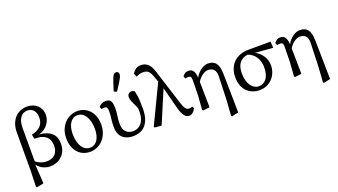

<svg xmlns="http://www.w3.org/2000/svg" viewBox="-73 -1410 3963 2249"><g transform="rotate(-20 1908.5 -285.0)"><path d="M300 -56Q372 -56 408 -96Q444 -136 444 -202Q444 -232 434.5 -260.5Q425 -289 403 -310.5Q381 -332 344.5 -344Q308 -356 254 -354L243 -410Q312 -423 352.5 -462.5Q393 -502 393 -569Q393 -626 365.5 -660Q338 -694 287 -694Q233 -694 200 -649Q167 -604 167 -522V-105Q196 -82 229 -69Q262 -56 300 -56ZM79 180 85 -12 86 -496Q86 -552 102 -597Q118 -642 146.5 -673.5Q175 -705 213.5 -722Q252 -739 298 -739Q335 -739 367.5 -728Q400 -717 424 -695.5Q448 -674 462 -643Q476 -612 476 -572Q476 -547 467.5 -518.5Q459 -490 441 -464Q423 -438 393.5 -416.5Q364 -395 322 -384Q422 -376 474.5 -329.5Q527 -283 527 -196Q527 -144 509.5 -105Q492 -66 463 -39.5Q434 -13 397 0Q360 13 321 13Q277 13 234.5 -5.5Q192 -24 160 -67L175 172L91 190Z M819 13Q775 13 736.5 -2.5Q698 -18 669 -49Q640 -80 623 -126Q606 -172 606 -232Q606 -292 625.5 -339.5Q645 -387 677 -420Q709 -453 750.5 -470.5Q792 -488 836 -488Q879 -488 917.5 -471.5Q956 -455 985 -424Q1014 -393 1030.5 -347.5Q1047 -302 1047 -244Q1047 -184 1027.5 -136Q1008 -88 976.5 -55Q945 -22 903.5 -4.5Q862 13 819 13ZM832 -33Q864 -33 888 -47.5Q912 -62 928 -87.5Q944 -113 952 -147Q960 -181 960 -220Q960 -274 949 -315.5Q938 -357 919.5 -385Q901 -413 875.5 -427.5Q850 -442 821 -442Q789 -442 765 -427Q741 -412 725 -386Q709 -360 701.5 -325.5Q694 -291 694 -252Q694 -198 705 -157Q716 -116 734.5 -88.5Q753 -61 778 -47Q803 -33 832 -33Z M1174 -165Q1174 -221 1180.5 -265.5Q1187 -310 1187 -352Q1187 -387 1180.5 -402Q1174 -417 1148 -417Q1139 -417 1129.5 -416Q1120 -415 1111 -413L1100 -443Q1114 -462 1136.5 -473.5Q1159 -485 1188 -485Q1234 -485 1250.5 -457.5Q1267 -430 1267 -364Q1267 -319 1259.5 -275.5Q1252 -232 1252 -177Q1252 -109 1285.5 -75.5Q1319 -42 1373 -42Q1404 -42 1430.5 -54Q1457 -66 1476.5 -89.5Q1496 -113 1507.5 -147Q1519 -181 1519 -225Q1519 -237 1519 -250Q1519 -263 1517 -280Q1499 -318 1487.5 -342.5Q1476 -367 1470 -383.5Q1464 -400 1461.5 -411Q1459 -422 1459 -433Q1459 -459 1474 -473.5Q1489 -488 1512 -488Q1533 -488 1549 -474Q1563 -417 1566 -366.5Q1569 -316 1569 -253Q1569 -180 1552 -129Q1535 -78 1506 -46.5Q1477 -15 1437.5 -1Q1398 13 1353 13Q1314 13 1281.5 2.5Q1249 -8 1225 -30Q1201 -52 1187.5 -85.5Q1174 -119 1174 -165ZM1316 -557Q1328 -594 1338 -626Q1348 -658 1352 -669Q1362 -699 1370 -716.5Q1378 -734 1386 -744Q1394 -754 1401.5 -757Q1409 -760 1417 -760Q1431 -760 1441 -751.5Q1451 -743 1451 -725Q1451 -719 1449.5 -712.5Q1448 -706 1444.5 -696Q1441 -686 1433.5 -672.5Q1426 -659 1414 -639Q1408 -628 1390 -600.5Q1372 -573 1352 -541Z M1945 -135 1878 -393 1707 10 1623 4 1616 -9 1846 -488 1818 -565Q1799 -617 1776 -634.5Q1753 -652 1714 -652Q1690 -652 1668.5 -645.5Q1647 -639 1630 -628L1609 -671Q1627 -701 1654 -720Q1681 -739 1719 -739Q1769 -739 1804 -708.5Q1839 -678 1861 -609L2005 -156Q2014 -130 2022 -113Q2030 -96 2039 -86Q2048 -76 2057.5 -72Q2067 -68 2079 -68Q2090 -68 2100 -70Q2110 -72 2122 -76L2132 -51Q2120 -24 2099 -5.5Q2078 13 2055 13Q2040 13 2025.5 7.5Q2011 2 1997.5 -13.5Q1984 -29 1970.5 -58Q1957 -87 1945 -135Z M2216 0 2229 -181 2232 -370Q2232 -393 2224.5 -405.5Q2217 -418 2195 -418Q2185 -418 2175.5 -417Q2166 -416 2156 -414L2145 -444Q2160 -463 2176.5 -474.5Q2193 -486 2219 -486Q2259 -486 2278.5 -458Q2298 -430 2302 -370Q2315 -397 2334.5 -419Q2354 -441 2376 -456.5Q2398 -472 2421 -480Q2444 -488 2465 -488Q2495 -488 2518.5 -479Q2542 -470 2559 -449.5Q2576 -429 2585 -395.5Q2594 -362 2595 -313L2603 172L2521 190L2511 180L2524 -11L2534 -304Q2535 -363 2509.5 -389.5Q2484 -416 2441 -416Q2421 -416 2401.5 -408Q2382 -400 2363.5 -386.5Q2345 -373 2329.5 -355Q2314 -337 2303 -317L2308 0L2226 10Z M2935 -33Q2995 -33 3032.5 -81Q3070 -129 3070 -226Q3070 -255 3062.5 -285.5Q3055 -316 3039 -343.5Q3023 -371 2998 -392.5Q2973 -414 2939 -426Q2799 -408 2799 -243Q2799 -193 2810 -154Q2821 -115 2840 -88Q2859 -61 2883.5 -47Q2908 -33 2935 -33ZM2932 13Q2882 13 2841 -4Q2800 -21 2771 -52Q2742 -83 2726.5 -126.5Q2711 -170 2711 -224Q2711 -287 2731 -334.5Q2751 -382 2785.5 -413.5Q2820 -445 2866.5 -461Q2913 -477 2965 -477L3243 -478L3247 -399L3026 -417Q3056 -402 3079.5 -380Q3103 -358 3119.5 -332Q3136 -306 3144.5 -277Q3153 -248 3153 -219Q3153 -171 3136.5 -128.5Q3120 -86 3090.5 -54.5Q3061 -23 3020.5 -5Q2980 13 2932 13Z M3361 0 3374 -181 3377 -370Q3377 -393 3369.5 -405.5Q3362 -418 3340 -418Q3330 -418 3320.5 -417Q3311 -416 3301 -414L3290 -444Q3305 -463 3321.5 -474.5Q3338 -486 3364 -486Q3404 -486 3423.5 -458Q3443 -430 3447 -370Q3460 -397 3479.5 -419Q3499 -441 3521 -456.5Q3543 -472 3566 -480Q3589 -488 3610 -488Q3640 -488 3663.5 -479Q3687 -470 3704 -449.5Q3721 -429 3730 -395.5Q3739 -362 3740 -313L3748 172L3666 190L3656 180L3669 -11L3679 -304Q3680 -363 3654.5 -389.5Q3629 -416 3586 -416Q3566 -416 3546.5 -408Q3527 -400 3508.5 -386.5Q3490 -373 3474.5 -355Q3459 -337 3448 -317L3453 0L3371 10Z"/></g></svg>

Font: Source Serif Pro
Style: Regular
Weight: 400
Designer: Frank Grießhammer
Foundry: Adobe Systems Incorporated
Version: Version 2.000;PS 1.000;hotconv 16.6.51;makeotf.lib2.5.65220